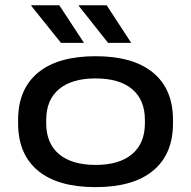

<svg xmlns="http://www.w3.org/2000/svg" viewBox="-20 -714 744 748"><path d="M352 15Q205 15 127.8 -49.2Q50.5 -113.5 50.5 -234V-246.5Q50.5 -366.5 128 -430.8Q205.5 -495 352.5 -495Q499 -495 576.5 -430.8Q654 -366.5 654 -246.5V-234Q654 -113.5 576.5 -49.2Q499 15 352 15ZM352.5 -71.5Q444.5 -71.5 494.5 -113.5Q544.5 -155.5 544.5 -234V-246.5Q544.5 -325 494.8 -366.8Q445 -408.5 352 -408.5Q260 -408.5 210 -366.8Q160 -325 160 -246.5V-234Q160 -155.5 210 -113.5Q260 -71.5 352.5 -71.5ZM211 -693.5 306.5 -548V-547H217.5L102 -691V-693.5ZM395.5 -693.5 490.5 -548V-547H401L287 -691V-693.5Z"/></svg>

Font: Anek Latin Expanded Medium
Style: Regular
Weight: 500
Width: 7
Designer: Yesha Goshar
Foundry: Ek Type
Version: Version 1.003